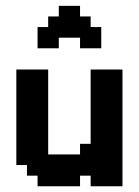

<svg xmlns="http://www.w3.org/2000/svg" viewBox="-20 -650 484 670"><path d="M111.1 -555.6H148.1V-592.6H185.2V-629.6H259.3V-592.6H296.3V-555.6H333.3V-481.5H259.3V-518.5H185.2V-481.5H111.1ZM74.1 -74.1H37V-407.4H148.1V-111.1H259.3V-148.1H296.3V-407.4H407.4V0H296.3V-37H259.3V0H111.1V-37H74.1Z"/></svg>

Font: Jersey 15
Style: Regular
Weight: 400
Designer: Sarah Cadigan-Fried
Version: Version 1.001; ttfautohint (v1.8.4.7-5d5b)